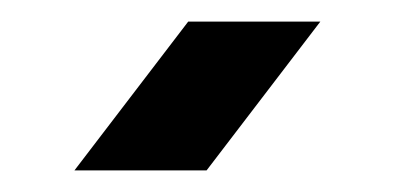

<svg xmlns="http://www.w3.org/2000/svg" viewBox="-20 -336 366 178"><path d="M49 -178H171.5L277 -316H154.5Z"/></svg>

Font: Din Kursivschrift
Style: Breit
Weight: 400
Version: Version 1.089